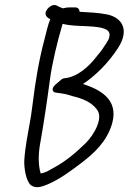

<svg xmlns="http://www.w3.org/2000/svg" viewBox="-20 -706 524 782"><path d="M185 -628C174 -603 169 -574 161 -545C138 -460 123 -365 114 -291C110 -265 108 -241 104 -221C94 -164 82 -105 79 -54C77 -24 86 34 107 49C129 64 153 53 174 45C221 25 265 -7 311 -42C362 -81 415 -128 437 -204C464 -303 385 -342 318 -364C370 -398 424 -453 461 -511C510 -587 475 -637 412 -648C381 -654 341 -656 304 -658C304 -669 297 -676 285 -676H274C266 -676 259 -676 251 -675H250L237 -672L221 -678L212 -683C195 -692 178 -676 172 -668C155 -645 175 -632 185 -628ZM235 -609C269 -600 305 -601 339 -599C389 -596 435 -591 425 -555C424 -549 421 -542 415 -533C404 -516 392 -497 376 -479C342 -434 294 -391 240 -387C234 -386 227 -380 217 -371C206 -362 187 -347 197 -334C201 -329 206 -329 213 -328C219 -327 227 -326 240 -324C252 -322 263 -318 277 -314C316 -305 352 -290 374 -261C403 -227 364 -158 329 -123C288 -83 247 -49 203 -25C183 -14 167 -3 148 0H147C146 0 147 1 146 1C137 -26 135 -68 142 -112C158 -202 171 -289 183 -379C192 -448 213 -534 233 -602Z"/></svg>

Font: Stray Cat
Style: BdCnObl
Weight: 700
Version: Version 1.0